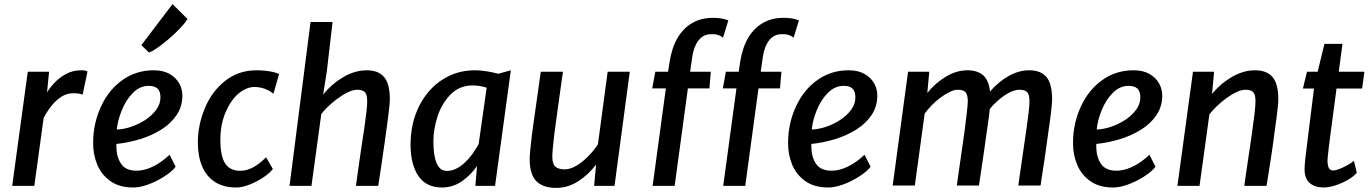

<svg xmlns="http://www.w3.org/2000/svg" viewBox="-20 -907 6686 937"><path d="M39.5 0 115.5 -557H219.5L209.5 -455.5Q223 -479 247 -504.2Q271 -529.5 303.8 -546.8Q336.5 -564 376 -564Q400.5 -564 407 -558L383 -444.5Q377 -448.5 364.8 -450.2Q352.5 -452 336 -452Q306 -452 279 -434.5Q252 -417 230.2 -389.2Q208.5 -361.5 193 -331.5L147.5 0Z M630 8Q563.5 8 519.5 -22.5Q475.5 -53.5 454.8 -103Q434 -152.5 434.5 -211.5Q435 -307.5 474.5 -390.5Q512.5 -471 579 -517.5Q645.5 -564 730 -564Q776 -564 807 -546.5Q838 -529 854 -501Q870 -473 870 -441Q870 -387.5 842.2 -346Q814.5 -304.5 767.8 -275Q721 -245.5 663.8 -228Q606.5 -210.5 548 -204.5V-188.5Q549 -139 571.8 -106.5Q594.5 -74 646 -74Q672 -74 699.5 -83.2Q727 -92.5 754.5 -110Q782 -127.5 807.5 -152L837 -93.5Q825.5 -77.5 802 -59.8Q778.5 -42 748.5 -26.5Q718.5 -11 687.5 -1.5Q656.5 8 630 8ZM550 -275Q584.5 -276 621.5 -288.8Q658.5 -301.5 690.8 -323Q723 -344.5 743 -372.2Q763 -400 763 -431.5Q763 -462 748.5 -475Q734 -488 706 -488Q684.5 -488 665.5 -479.8Q646.5 -471.5 629.5 -454.5Q595.5 -420.5 575 -370.5Q554.5 -320.5 550 -275ZM707 -650.5 670 -687 822 -887 895 -814.5Q888 -801.5 871.2 -782.5Q854.5 -763.5 832.5 -742.8Q810.5 -722 787 -703Q763.5 -684 742.5 -669.8Q721.5 -655.5 707 -650.5Z M1132.5 8Q1071.5 8 1029.8 -18.5Q988 -45 966.8 -94.5Q945.5 -144 945.5 -212.5Q945.5 -296 979.5 -378.5Q1013 -460 1078.2 -512Q1143.5 -564 1232 -564Q1252 -564 1272.5 -562Q1293 -560 1311.2 -556Q1329.5 -552 1342 -545.5L1314.5 -449.5Q1302.5 -459.5 1288 -467Q1273.5 -474.5 1256.8 -478.5Q1240 -482.5 1222 -482.5Q1202 -482.5 1182.2 -474.2Q1162.5 -466 1143.5 -450Q1105 -416.5 1080.2 -357.5Q1055.5 -298.5 1055.5 -225.5Q1055.5 -144 1079.2 -108.8Q1103 -73.5 1152 -73.5Q1183.5 -73.5 1214.2 -89.8Q1245 -106 1278.5 -139.5L1311.5 -82.5Q1298.5 -64 1267.8 -43Q1237 -22 1200.2 -7Q1163.5 8 1132.5 8Z M1393 0 1495.5 -799.5H1603L1575 -559L1557 -445.5Q1599.5 -498 1656 -531Q1712.5 -564 1770 -564Q1826.5 -564 1854.5 -531Q1882.5 -498 1882.5 -422Q1882.5 -413.5 1881 -396.2Q1879.5 -379 1876.2 -352.5Q1873 -326 1868.2 -290.8Q1863.5 -255.5 1857.2 -211.2Q1851 -167 1843.2 -114.2Q1835.5 -61.5 1826 0H1717Q1722 -38 1726.5 -68.8Q1731 -99.5 1734.8 -126.2Q1738.5 -153 1742.2 -178Q1746 -203 1749.8 -228.5Q1753.5 -254 1758 -282.5Q1765 -331.5 1768.5 -363Q1772 -394.5 1772 -413Q1772 -446 1760.5 -457.5Q1749 -469 1723 -469Q1698 -469 1664.2 -449.8Q1630.5 -430.5 1598.8 -403Q1567 -375.5 1548 -350.5L1500 0Z M2137 8Q2060 8 2021.8 -48.2Q1983.5 -104.5 1983.5 -202.5Q1983.5 -276.5 2005.8 -341.8Q2028 -407 2069.8 -457Q2111.5 -507 2169.5 -535.5Q2227.5 -564 2299.5 -564Q2324.5 -564 2355.5 -559Q2386.5 -554 2411.5 -547L2473 -564L2396 0H2300L2308 -97Q2278 -53 2234.2 -22.5Q2190.5 8 2137 8ZM2161 -73Q2184.5 -73 2206.2 -83.8Q2228 -94.5 2247.8 -112.8Q2267.5 -131 2284.8 -154.8Q2302 -178.5 2316 -204L2355 -479Q2322.5 -490 2285.5 -490Q2223 -490 2180 -447Q2137 -404 2116 -340.8Q2095 -277.5 2095 -214.5Q2095 -179.5 2100.5 -147Q2106 -114.5 2120.2 -93.8Q2134.5 -73 2161 -73Z M2694.5 10Q2629.5 10 2597.2 -23.2Q2565 -56.5 2565 -130.5Q2565 -146 2568 -177Q2571 -208 2576 -251Q2582 -294.5 2589.5 -347.8Q2597 -401 2604.8 -455.5Q2612.5 -510 2619 -557H2727.5Q2726 -547.5 2722 -519.5Q2718 -491.5 2712.8 -453.8Q2707.5 -416 2702 -376.2Q2696.5 -336.5 2692 -302.8Q2687.5 -269 2685 -250Q2680.5 -212.5 2678 -185.5Q2675.5 -158.5 2675.5 -142Q2675.5 -107.5 2690 -94Q2704.5 -80.5 2736.5 -80.5Q2761.5 -80.5 2790.2 -96.8Q2819 -113 2847.2 -140.8Q2875.5 -168.5 2898 -202.5L2945.5 -557H3053.5L2979 0H2879.5L2889 -104Q2851 -53.5 2800.8 -21.8Q2750.5 10 2694.5 10Z M3165 0 3229.5 -475.5H3163L3178 -557H3240.5L3247.5 -603.5Q3253 -639 3263 -669.2Q3273 -699.5 3288 -724.5Q3315.5 -770 3358.8 -795Q3402 -820 3459.5 -820Q3481.5 -820 3500.2 -817Q3519 -814 3534.5 -807.5L3508.5 -723Q3499 -731.5 3485 -736.2Q3471 -741 3449 -740Q3412.5 -740 3389 -709.8Q3365.5 -679.5 3358.5 -630.5L3348 -557H3449L3442 -475.5H3337L3272.5 0ZM3509.5 0 3574 -475.5H3507.5L3522.5 -557H3585L3592 -603.5Q3597.5 -639 3607.5 -669.2Q3617.5 -699.5 3632.5 -724.5Q3660 -770 3703.2 -795Q3746.5 -820 3804 -820Q3826 -820 3844.8 -817Q3863.5 -814 3879 -807.5L3853 -723Q3843.5 -731.5 3829.5 -736.2Q3815.5 -741 3793.5 -740Q3757 -740 3733.5 -709.8Q3710 -679.5 3703 -630.5L3692.5 -557H3793.5L3786.5 -475.5H3681.5L3617 0Z M4021.5 8Q3955 8 3911 -22.5Q3867 -53.5 3846.2 -103Q3825.5 -152.5 3826 -211.5Q3826.5 -307.5 3866 -390.5Q3904 -471 3970.5 -517.5Q4037 -564 4121.5 -564Q4167.5 -564 4198.5 -546.5Q4229.5 -529 4245.5 -501Q4261.5 -473 4261.5 -441Q4261.5 -387.5 4233.8 -346Q4206 -304.5 4159.2 -275Q4112.5 -245.5 4055.2 -228Q3998 -210.5 3939.5 -204.5V-188.5Q3940.5 -139 3963.2 -106.5Q3986 -74 4037.5 -74Q4063.5 -74 4091 -83.2Q4118.5 -92.5 4146 -110Q4173.5 -127.5 4199 -152L4228.5 -93.5Q4217 -77.5 4193.5 -59.8Q4170 -42 4140 -26.5Q4110 -11 4079 -1.5Q4048 8 4021.5 8ZM3941.5 -275Q3976 -276 4013 -288.8Q4050 -301.5 4082.2 -323Q4114.5 -344.5 4134.5 -372.2Q4154.5 -400 4154.5 -431.5Q4154.5 -462 4140 -475Q4125.5 -488 4097.5 -488Q4076 -488 4057 -479.8Q4038 -471.5 4021 -454.5Q3987 -420.5 3966.5 -370.5Q3946 -320.5 3941.5 -275Z M4336.5 -1.5 4411.5 -557H4515L4505.5 -453.5Q4545.5 -503 4597.2 -533.5Q4649 -564 4701 -564Q4750 -564 4777.8 -539.8Q4805.5 -515.5 4811.5 -460.5Q4852 -507.5 4902 -535.8Q4952 -564 5002 -564Q5059.5 -564 5087 -531Q5114.5 -498 5114.5 -422Q5114.5 -404.5 5109.5 -361.8Q5104.5 -319 5094.5 -250.5Q5087.5 -197.5 5079.2 -141Q5071 -84.5 5058 -1.5H4949.5Q4952.5 -24.5 4955.8 -46.8Q4959 -69 4962.5 -93Q4966 -117 4970 -144.8Q4974 -172.5 4979 -206.5Q4984 -240.5 4990 -282.5Q4997 -331.5 5000.5 -363Q5004 -394.5 5004 -413Q5004 -446 4992.5 -457.5Q4981 -469 4954 -469Q4924.5 -469 4884.5 -442.8Q4844.5 -416.5 4810.5 -375.5Q4808.5 -356.5 4805.2 -330.8Q4802 -305 4797 -273.5Q4793 -244 4789.2 -218Q4785.5 -192 4782 -166.8Q4778.5 -141.5 4774.5 -115.8Q4770.5 -90 4766.5 -62Q4762.5 -34 4757.5 -1.5H4649.5Q4651 -13 4655.2 -42.5Q4659.5 -72 4665.2 -112.5Q4671 -153 4677.5 -197.8Q4684 -242.5 4689.5 -283.5Q4695 -329 4699 -364.5Q4703 -400 4703 -413Q4703 -445.5 4691.5 -457.2Q4680 -469 4653.5 -469Q4636.5 -469 4614.5 -458.2Q4592.5 -447.5 4569.2 -430.2Q4546 -413 4526 -392.2Q4506 -371.5 4492.5 -352L4444.5 -1.5Z M5412 8Q5345.5 8 5301.5 -22.5Q5257.5 -53.5 5236.8 -103Q5216 -152.5 5216.5 -211.5Q5217 -307.5 5256.5 -390.5Q5294.5 -471 5361 -517.5Q5427.5 -564 5512 -564Q5558 -564 5589 -546.5Q5620 -529 5636 -501Q5652 -473 5652 -441Q5652 -387.5 5624.2 -346Q5596.5 -304.5 5549.8 -275Q5503 -245.5 5445.8 -228Q5388.5 -210.5 5330 -204.5V-188.5Q5331 -139 5353.8 -106.5Q5376.5 -74 5428 -74Q5454 -74 5481.5 -83.2Q5509 -92.5 5536.5 -110Q5564 -127.5 5589.5 -152L5619 -93.5Q5607.5 -77.5 5584 -59.8Q5560.5 -42 5530.5 -26.5Q5500.5 -11 5469.5 -1.5Q5438.5 8 5412 8ZM5332 -275Q5366.5 -276 5403.5 -288.8Q5440.5 -301.5 5472.8 -323Q5505 -344.5 5525 -372.2Q5545 -400 5545 -431.5Q5545 -462 5530.5 -475Q5516 -488 5488 -488Q5466.5 -488 5447.5 -479.8Q5428.5 -471.5 5411.5 -454.5Q5377.5 -420.5 5357 -370.5Q5336.5 -320.5 5332 -275Z M5726 0 5802 -557H5905L5895 -449Q5938 -500.5 5993.2 -532.2Q6048.5 -564 6105.5 -564Q6162 -564 6190.2 -531Q6218.5 -498 6218.5 -422Q6218.5 -410.5 6216.2 -387.5Q6214 -364.5 6209.5 -330.2Q6205 -296 6198.5 -250.5Q6197 -238 6195 -222.5Q6193 -207 6190 -186.5Q6187 -166 6183 -139.2Q6179 -112.5 6173.5 -78.2Q6168 -44 6161 0H6052.5Q6054.5 -15 6059.2 -48.2Q6064 -81.5 6071.5 -132.2Q6079 -183 6089 -250.5Q6098 -313 6102.5 -352.5Q6107 -392 6107 -413Q6107 -446 6095.8 -457.5Q6084.5 -469 6058 -469Q6039 -469 6014.8 -457.8Q5990.5 -446.5 5965.5 -428.2Q5940.5 -410 5918.5 -389Q5896.5 -368 5882 -348.5L5834 0Z M6439.5 8Q6397.5 8 6372 -13.5Q6346.5 -35 6346.5 -82Q6346.5 -88.5 6347.2 -98.8Q6348 -109 6349.2 -122.8Q6350.5 -136.5 6352.5 -153L6392.5 -475H6338.5L6358.5 -557H6410.5L6443.5 -693H6531.5L6513.5 -557H6638.5L6627.5 -475H6502.5Q6492.5 -399 6485 -342.5Q6477.5 -286 6472.2 -246.2Q6467 -206.5 6464 -181.2Q6461 -156 6459.8 -142.5Q6458.5 -129 6458.5 -124Q6458.5 -102.5 6464.2 -88.8Q6470 -75 6486.5 -75Q6497.5 -75 6516.8 -82.5Q6536 -90 6555.8 -101Q6575.5 -112 6587.5 -122L6601.5 -64Q6588 -47 6560 -30.5Q6532 -14 6499.2 -3Q6466.5 8 6439.5 8Z"/></svg>

Font: Koeln Type Sans
Style: Italic
Weight: 400
Italic angle: -7.5°
Designer: Eben Sorkin
Foundry: Eben Sorkin
Version: Version 2.001